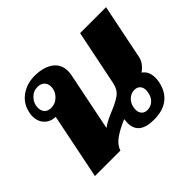

<svg xmlns="http://www.w3.org/2000/svg" viewBox="-129 -753 952 952"><g transform="rotate(-45 347.0 -276.5)"><path d="M589 -199Q620 -178 620 -133Q620 -119 617 -104Q606 -49 568.5 -19.5Q531 10 468 10Q363 10 363 -71Q363 -79 365 -97Q313 -75 281.5 -52Q250 -29 242 0H63L133 -345Q97 -346 75 -369Q53 -392 53 -429Q53 -441 56 -453Q66 -504 107 -533.5Q148 -563 202 -563Q263 -563 300 -537Q337 -511 337 -462Q337 -449 334 -434L272 -128Q286 -139 306 -149Q326 -159 346 -167Q393 -186 418.5 -204.5Q444 -223 452 -259L512 -553H694L635 -263Q628 -227 589 -199ZM223 -467Q223 -488 210 -501Q197 -514 174 -514Q144 -514 123 -491.5Q102 -469 102 -439Q102 -418 114 -405Q126 -392 149 -392Q179 -392 201 -414.5Q223 -437 223 -467ZM544 -121Q544 -141 533 -152.5Q522 -164 503 -164Q477 -164 457.5 -143Q438 -122 438 -89Q438 -70 449 -58.5Q460 -47 479 -47Q502 -47 519.5 -62.5Q537 -78 542 -105Q544 -117 544 -121Z"/></g></svg>

Font: Taviraj ExtraBold
Style: Italic
Weight: 800
Italic angle: -12°
Designer: Katatrad Team
Foundry: CadsonDemak
Version: Version 1.001